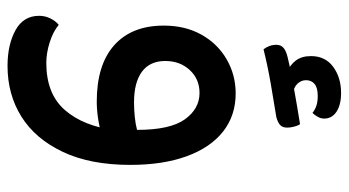

<svg xmlns="http://www.w3.org/2000/svg" viewBox="-228 -463 926 510"><g transform="rotate(90 235.0 -208.0)"><path d="M155 235Q99 235 60.5 214Q22 193 22 151Q22 135 29 121Q36 107 46 99Q64 114 92.5 123Q121 132 147 132Q229 132 272 83Q315 34 326 -51L418 -91Q418 15 383.5 88Q349 161 290 198Q231 235 155 235ZM228 -371Q287 -371 329.5 -337.5Q372 -304 395 -241Q418 -178 418 -91L347 -17Q328 -11 301 -6.5Q274 -2 250 -2Q152 -2 100 -48.5Q48 -95 48 -180Q48 -237 72 -280Q96 -323 137.5 -347Q179 -371 228 -371ZM227 -275Q190 -275 166 -249Q142 -223 142 -184Q142 -143 170.5 -122Q199 -101 252 -101Q271 -101 290.5 -103Q310 -105 325 -109Q325 -197 297 -236Q269 -275 227 -275ZM227 -651Q258 -651 276.5 -639Q295 -627 295 -606Q295 -597 290 -588.5Q285 -580 280 -575Q271 -582 260.5 -585.5Q250 -589 235 -589Q213 -589 203 -580.5Q193 -572 193 -558Q193 -545 202.5 -535Q212 -525 232 -522L170 -509Q153 -515 141 -530.5Q129 -546 129 -571Q129 -609 157.5 -630Q186 -651 227 -651ZM310 -542Q314 -536 316.5 -526Q319 -516 319 -508Q319 -496 312.5 -489.5Q306 -483 291 -479Q253 -473 204 -464.5Q155 -456 111 -445Q106 -451 102.5 -460Q99 -469 99 -479Q99 -491 107 -498Q115 -505 132 -509Q160 -516 193.5 -522Q227 -528 258.5 -533.5Q290 -539 310 -542Z"/></g></svg>

Font: Baloo Bhaijaan 2 Medium
Style: Regular
Weight: 500
Designer: Sanskriti Dholi, Noopur Datye and Ek Type
Foundry: Ek Type
Version: Version 1.701